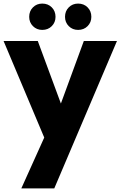

<svg xmlns="http://www.w3.org/2000/svg" viewBox="-21 -787 673 1072"><path d="M447 -558H632L282 265H98L226 -19L-1 -558H190L319 -209ZM215 -620Q184 -620 163 -641Q142 -662 142 -693Q142 -725 163 -746Q184 -767 215 -767Q247 -767 268 -746Q289 -725 289 -693Q289 -662 268 -641Q247 -620 215 -620ZM415 -620Q384 -620 363 -641Q342 -662 342 -693Q342 -725 363 -746Q384 -767 415 -767Q447 -767 468 -746Q489 -725 489 -693Q489 -662 468 -641Q447 -620 415 -620Z"/></svg>

Font: Poppins
Style: Bold
Weight: 700
Designer: Ninad Kale (Devanagari), Jonny Pinhorn (Latin)
Version: Version 5.002